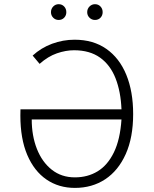

<svg xmlns="http://www.w3.org/2000/svg" viewBox="-20 -906 750 938"><path d="M346 12Q267 12 207 -29Q147 -70 113.2 -149Q79.5 -228 79.5 -341.5Q79.5 -351.5 79.8 -358.8Q80 -366 80 -372H573.5Q570 -458.5 544.5 -523.5Q519 -588.5 468.8 -624.5Q418.5 -660.5 341.5 -660.5Q301.5 -660.5 258 -645.5Q214.5 -630.5 173.5 -594L139.5 -634.5Q181 -672.5 234.2 -692.2Q287.5 -712 344.5 -712Q435.5 -712 499.5 -667.2Q563.5 -622.5 597 -540.8Q630.5 -459 630.5 -349Q630.5 -234 594.2 -153.2Q558 -72.5 494 -30.2Q430 12 346 12ZM346 -39.5Q408.5 -39.5 457.2 -69.2Q506 -99 536.5 -161.8Q567 -224.5 573.5 -322.5H135Q135 -243 160.2 -178.8Q185.5 -114.5 232.8 -77Q280 -39.5 346 -39.5ZM444 -808.5Q428.5 -808.5 417.2 -819.5Q406 -830.5 406 -846.5Q406 -863 417.2 -874.2Q428.5 -885.5 444 -885.5Q460.5 -885.5 471 -874.2Q481.5 -863 481.5 -846.5Q481.5 -830.5 471 -819.5Q460.5 -808.5 444 -808.5ZM266.5 -808.5Q251 -808.5 240 -819.5Q229 -830.5 229 -846.5Q229 -863 240 -874.2Q251 -885.5 266.5 -885.5Q283 -885.5 293.5 -874.2Q304 -863 304 -846.5Q304 -830.5 293.5 -819.5Q283 -808.5 266.5 -808.5Z"/></svg>

Font: Overpass ExtraLight
Style: Regular
Weight: 250
Designer: Delve Withrington, Dave Bailey, Thomas Jockin
Foundry: Delve Fonts LLC
Version: Version 4.000